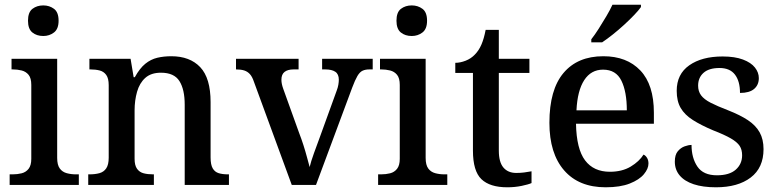

<svg xmlns="http://www.w3.org/2000/svg" viewBox="-20 -786 3308 816"><path d="M21 0V-45H34Q54 -45 72 -49.5Q90 -54 101.5 -68.5Q113 -83 113 -111V-425Q113 -454 101.5 -468Q90 -482 72 -486.5Q54 -491 34 -491H29V-536H223V-115Q223 -85 234 -70Q245 -55 263.5 -50Q282 -45 302 -45H315V0ZM164 -633Q136 -633 117.5 -648Q99 -663 99 -698Q99 -734 118 -748.5Q137 -763 164 -763Q190 -763 209.5 -748.5Q229 -734 229 -698Q229 -663 209.5 -648Q190 -633 164 -633Z M355 0V-45H361Q384 -45 402.5 -50Q421 -55 431.5 -70.5Q442 -86 442 -116V-424Q442 -453 431.5 -467.5Q421 -482 403.5 -486.5Q386 -491 364 -491H360V-536H535L548 -458H553Q574 -496 597.5 -515Q621 -534 648.5 -540.5Q676 -547 708 -547Q787 -547 831 -500.5Q875 -454 875 -352V-117Q875 -86 884 -70.5Q893 -55 909.5 -50Q926 -45 948 -45H953V0H765V-341Q765 -406 742.5 -441.5Q720 -477 664 -477Q622 -477 597.5 -455Q573 -433 562.5 -396Q552 -359 552 -317V-111Q552 -83 562.5 -68.5Q573 -54 590.5 -49.5Q608 -45 630 -45H634V0Z M1059 -439Q1052 -460 1042 -471Q1032 -482 1018 -486.5Q1004 -491 983 -491V-536H1249V-491H1228Q1203 -491 1189.5 -480.5Q1176 -470 1176 -447Q1176 -438 1178 -428.5Q1180 -419 1184 -408L1252 -219Q1261 -196 1269.5 -169.5Q1278 -143 1284.5 -118.5Q1291 -94 1296 -76Q1301 -98 1314.5 -135.5Q1328 -173 1340 -205L1411 -401Q1416 -414 1418 -426Q1420 -438 1420 -447Q1420 -471 1405 -481Q1390 -491 1362 -491H1349V-536H1564V-491H1550Q1533 -491 1521 -485.5Q1509 -480 1499 -463Q1489 -446 1477 -414L1323 0H1220Z M1587 0V-45H1600Q1620 -45 1638 -49.5Q1656 -54 1667.5 -68.5Q1679 -83 1679 -111V-425Q1679 -454 1667.5 -468Q1656 -482 1638 -486.5Q1620 -491 1600 -491H1595V-536H1789V-115Q1789 -85 1800 -70Q1811 -55 1829.5 -50Q1848 -45 1868 -45H1881V0ZM1730 -633Q1702 -633 1683.5 -648Q1665 -663 1665 -698Q1665 -734 1684 -748.5Q1703 -763 1730 -763Q1756 -763 1775.5 -748.5Q1795 -734 1795 -698Q1795 -663 1775.5 -648Q1756 -633 1730 -633Z M2136 10Q2062 10 2026 -24.5Q1990 -59 1990 -146V-476H1915V-519Q1936 -519 1959 -528Q1982 -537 1998 -554Q2015 -571 2026 -596.5Q2037 -622 2044 -659H2100V-536H2230V-476H2100V-146Q2100 -97 2119.5 -74Q2139 -51 2174 -51Q2192 -51 2207.5 -53Q2223 -55 2239 -58V-8Q2226 -2 2197 4Q2168 10 2136 10Z M2554 10Q2440 10 2377.5 -62Q2315 -134 2315 -264Q2315 -405 2375 -476Q2435 -547 2544 -547Q2644 -547 2701.5 -486.5Q2759 -426 2759 -307V-260H2428Q2430 -153 2466.5 -104.5Q2503 -56 2572 -56Q2624 -56 2660.5 -78Q2697 -100 2715 -129Q2724 -125 2730 -115Q2736 -105 2736 -91Q2736 -69 2716.5 -45.5Q2697 -22 2656.5 -6Q2616 10 2554 10ZM2644 -317Q2644 -396 2621 -443Q2598 -490 2543 -490Q2492 -490 2463 -445.5Q2434 -401 2430 -317ZM2493 -619Q2508 -638 2524.5 -664Q2541 -690 2557 -717Q2573 -744 2583 -766H2704V-756Q2695 -743 2676 -723Q2657 -703 2633 -681Q2609 -659 2584.5 -639.5Q2560 -620 2539 -606H2493Z M3023 10Q2967 10 2928 -3Q2889 -16 2868.5 -40.5Q2848 -65 2848 -99Q2848 -128 2860.5 -143Q2873 -158 2889.5 -164Q2906 -170 2919 -170Q2919 -115 2944 -78Q2969 -41 3027 -41Q3080 -41 3107 -65Q3134 -89 3134 -126Q3134 -150 3123.5 -166Q3113 -182 3086.5 -197.5Q3060 -213 3011 -232Q2959 -254 2924.5 -276Q2890 -298 2873 -327Q2856 -356 2856 -400Q2856 -471 2909.5 -508.5Q2963 -546 3051 -546Q3103 -546 3137.5 -533Q3172 -520 3188.5 -499Q3205 -478 3205 -454Q3205 -425 3185 -408Q3165 -391 3125 -391Q3125 -441 3103.5 -469Q3082 -497 3038 -497Q2993 -497 2970 -476.5Q2947 -456 2947 -422Q2947 -398 2959.5 -381Q2972 -364 3000 -349.5Q3028 -335 3075 -317Q3126 -297 3159 -275Q3192 -253 3208.5 -223.5Q3225 -194 3225 -152Q3225 -73 3170.5 -31.5Q3116 10 3023 10Z"/></svg>

Font: Noto Serif Kannada Medium
Style: Regular
Weight: 500
Version: Version 2.003